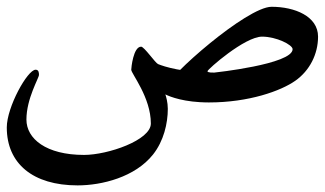

<svg xmlns="http://www.w3.org/2000/svg" viewBox="-20 -302 958 566"><path d="M780.6 -282C848.7 -282 917.6 -254.1 917.6 -194C917.6 -142.3 892.8 -93.7 850.6 -64C807.9 -33.9 713.8 0 595.6 0C519.3 0 471.6 -20.9 471.6 -46C471.6 -73.5 707.4 -282 780.6 -282ZM752.6 -194C701.5 -194 591.6 -97.3 591.6 -92C591.6 -87.3 609.4 -88 611.6 -88C611.6 -88 842.6 -112.5 842.6 -157C842.6 -169.9 794.6 -194 752.6 -194ZM208.7 244.5C76.8 244.5 0 180 0 73.8C0 13.4 61.1 -96.5 85 -96.5C94 -96.5 94.9 -88 94.9 -81.3C94.9 -72 57.9 -11.5 57.9 50.5C57.9 106.9 115.9 154.7 227.7 154.7C298.3 154.7 424.7 111.1 424.7 62.2C424.7 -15.2 366.9 -85 366.9 -96.4C366.9 -101.5 372.9 -164.4 396 -164.4C405.1 -164.4 437.8 -116.4 445.9 -113.1C464.1 -105.6 518.8 -88 611.6 -88C616.6 -88 616.6 -88 608.6 -44C600.6 0 600.6 0 595.6 0C523.8 0 481.6 -16.6 467.5 -23.7C469.6 -17.3 474.7 -0.5 474.7 18.8C474.7 61.6 462.7 113.7 431.2 153.4C378.1 220.3 280.3 244.5 208.7 244.5Z"/></svg>

Font: DigitalKhatt Madina Quranic
Style: Regular
Weight: 400
Designer: Amine Anane
Version: Version 0.1